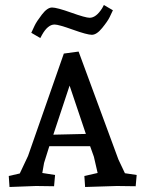

<svg xmlns="http://www.w3.org/2000/svg" viewBox="-20 -743 577 767"><path d="M526 -44 522 1Q473 0 447 0L320 4L317 -40L370 -52L355 -117L340 -159H177L156 -92L149 -52L200 -44L196 1Q152 0 124 0L18 4L15 -40L59 -50L92 -120L235 -529L294 -537L453 -106L479 -51ZM258 -401 193 -205 323 -208ZM198 -645Q171 -645 148 -604L141 -591L105 -612Q110 -623 118 -640Q126 -657 147.5 -685Q169 -713 188 -713Q207 -713 264.5 -692.5Q322 -672 338 -672Q364 -672 388 -710L395 -723L431 -702Q426 -691 418 -674.5Q410 -658 388 -631Q366 -604 347 -604Q328 -604 271 -624.5Q214 -645 198 -645Z"/></svg>

Font: Andada SC
Style: Regular
Weight: 400
Designer: Carolina Giovagnoli
Foundry: Carolina Giovagnoli
Version: Version 1.003